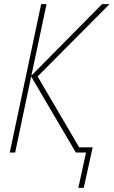

<svg xmlns="http://www.w3.org/2000/svg" viewBox="-20 -734 547 924"><path d="M357 170 394 0H345L130 -366L53 0H27L178 -714H204L131 -370L471 -714H507L161 -366L361 -25H426L383 170Z"/></svg>

Font: Noto Sans UI SemiCondensed Thin
Style: Italic
Weight: 250
Width: 4
Italic angle: -12°
Designer: Monotype Design Team
Foundry: Monotype Imaging Inc.
Version: Version 1.901